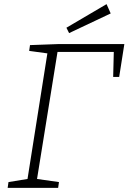

<svg xmlns="http://www.w3.org/2000/svg" viewBox="-20 -908 621 928"><path d="M125 -690 262 -695H581L556 -536H527L530 -657H258L159 -43L265 -28L261 0H17L21 -28L113 -43L209 -650L121 -662ZM515 -843 314 -748 301 -774 495 -888Z"/></svg>

Font: Bitter Pro Light
Style: Italic
Weight: 300
Italic angle: -9°
Designer: Sol Matas, and Bitter project Authors
Foundry: Sol Matas
Version: Version 1.010